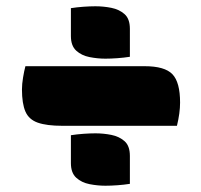

<svg xmlns="http://www.w3.org/2000/svg" viewBox="-20 -601 640 612"><path d="M206 -575Q225 -578 246 -579.5Q267 -581 284 -581Q310 -581 335 -576Q360 -571 377 -556Q394 -541 394 -509V-420Q375 -417 354 -415.5Q333 -414 316 -414Q291 -414 265.5 -419Q240 -424 223 -439.5Q206 -455 206 -486ZM61 -390H441Q505 -390 529.5 -364.5Q554 -339 554 -274Q554 -241 544 -200H179Q129 -200 100.5 -210Q72 -220 61 -245.5Q50 -271 50 -316Q50 -333 53.5 -354Q57 -375 61 -390ZM206 -170Q225 -173 246 -174.5Q267 -176 284 -176Q310 -176 335 -171Q360 -166 377 -151Q394 -136 394 -104V-15Q375 -12 354 -10.5Q333 -9 316 -9Q291 -9 265.5 -14Q240 -19 223 -34.5Q206 -50 206 -81Z"/></svg>

Font: Recursive Sn Csl St XBk
Style: Regular
Weight: 1000
Version: Version 1.079;hotconv 1.0.112;makeotfexe 2.5.65598; ttfautoh